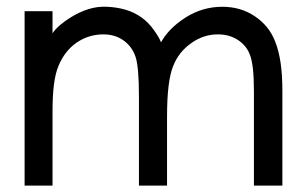

<svg xmlns="http://www.w3.org/2000/svg" viewBox="-20 -569 937 587"><path d="M843.3 -1.5H756.3V-291Q756.3 -332 753.2 -359.1Q750 -386.2 744.1 -401.4Q733.9 -429.2 707.8 -446.5Q681.6 -463.9 646 -463.9Q602.1 -463.9 564.5 -437Q525.9 -409.7 509.3 -366.7Q490.7 -321.3 490.7 -212.4V-1.5H404.8V-273.9Q404.8 -365.7 394 -396.5Q383.3 -427.2 357.4 -445.6Q331.5 -463.9 295.9 -463.9Q273.9 -463.9 253.7 -457.8Q233.4 -451.7 213.9 -438.5Q177.7 -413.1 158.7 -367.2Q149.4 -345.2 145 -311Q140.6 -276.9 140.6 -228.5V-1.5H55.2V-534.7H140.6V-467.3Q157.2 -491.7 195.8 -515.6Q222.2 -532.2 250 -541Q277.8 -549.8 307.6 -548.3Q337.9 -546.9 364.5 -539.1Q391.1 -531.2 412.8 -515.6Q434.6 -500 451.4 -475.8Q468.3 -451.7 472.2 -439.5Q496.1 -482.9 547.6 -515.6Q599.1 -548.3 659.7 -548.3Q715.8 -548.3 758.8 -519.5Q779.8 -505.4 795.7 -486.3Q811.5 -467.3 822 -440.2Q832.5 -413.1 837.9 -376.7Q843.3 -340.3 843.3 -291Z"/></svg>

Font: Kawthoolei
Style: Bold
Weight: 700
Designer: Moe Zed
Foundry: Moe Zed
Version: Version 1.000;July 10, 2024;FontCreator 14.0.0.2901 32-bit